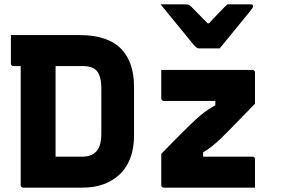

<svg xmlns="http://www.w3.org/2000/svg" viewBox="-20 -861 1290 881"><path d="M345 -700Q413 -700 461 -683Q509 -666 538.5 -634Q568 -602 581.5 -559Q595 -516 595 -463V-238Q595 -183 579 -138.5Q563 -94 532 -63.5Q501 -33 457.5 -16.5Q414 0 359 0Q337 0 304.5 0Q272 0 236.5 0Q201 0 168.5 0Q136 0 113.5 0Q91 0 86 0Q81 0 78 -3Q75 -6 75 -11Q75 -87 75 -163.5Q75 -240 75 -316.5Q75 -393 75 -469.5Q75 -546 75 -622H245L235 -597Q235 -571 235 -539Q235 -507 235 -481Q235 -436 235 -394Q235 -352 235 -311.5Q235 -271 235 -229Q235 -187 235 -142Q246 -142 270.5 -142Q295 -142 320 -142Q345 -142 356 -142Q381 -142 398 -149.5Q415 -157 425.5 -170.5Q436 -184 440.5 -203.5Q445 -223 445 -247V-453Q445 -474 442.5 -490Q440 -506 435 -518Q430 -530 422 -538Q415 -545 405.5 -549.5Q396 -554 384 -556Q372 -558 356 -558Q325 -558 284 -558Q243 -558 198.5 -558Q154 -558 113 -558Q72 -558 41 -558Q38 -558 35.5 -559.5Q33 -561 31.5 -563.5Q30 -566 30 -569Q30 -599 30 -634.5Q30 -670 30 -700Q61 -700 102 -700Q143 -700 187.5 -700Q232 -700 273 -700Q314 -700 345 -700ZM720 -540H1139Q1143 -540 1145 -538.5Q1147 -537 1148.5 -535Q1150 -533 1150 -529V-385Q1121 -355 1097 -330.5Q1073 -306 1054 -286.5Q1035 -267 1019.5 -251.5Q1004 -236 992 -224Q966 -200 948.5 -186.5Q931 -173 912 -162V-142H1139Q1144 -142 1147 -139Q1150 -136 1150 -131Q1150 -98 1150 -65.5Q1150 -33 1150 0H731Q728 0 725.5 -1.5Q723 -3 721.5 -5Q720 -7 720 -11V-155Q762 -198 794 -230.5Q826 -263 851.5 -287.5Q877 -312 899 -331Q916 -345 933 -356.5Q950 -368 968 -378V-398H731Q728 -398 725.5 -399.5Q723 -401 721.5 -403.5Q720 -406 720 -409Q720 -442 720 -474.5Q720 -507 720 -540ZM988 -639Q973 -639 957 -639Q941 -639 925.5 -639Q910 -639 894 -639Q887 -639 881.5 -643Q876 -647 864 -661Q857 -670 840 -690.5Q823 -711 801 -738Q779 -765 757 -792Q735 -819 717 -841Q736 -841 754.5 -841Q773 -841 792 -841Q811 -841 829 -841Q840 -841 845.5 -839Q851 -837 858 -830Q868 -820 890.5 -797Q913 -774 953 -733L901 -754H967L917 -731Q955 -771 979 -796.5Q1003 -822 1023 -841H1130Q1134 -841 1136.5 -840Q1139 -839 1140 -837Q1141 -835 1141 -832Q1141 -828 1138 -823.5Q1135 -819 1123 -804Q1112 -791 1093.5 -768Q1075 -745 1054.5 -720Q1034 -695 1016 -673Q998 -651 988 -639Z"/></svg>

Font: Recursive ExtraBold
Style: Regular
Weight: 800
Version: Version 1.085